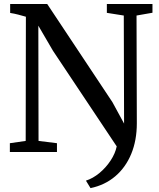

<svg xmlns="http://www.w3.org/2000/svg" viewBox="-20 -763 799 964"><path d="M109 -55.5 110 -679Q93 -684 72 -689.5Q51 -695 31 -698V-743H217L544.5 -250L603 -142.5L601.5 -685L516.5 -698.5V-743H745.5V-699L665.5 -685L667 -144Q667 -58.5 639 9.5Q611 77.5 558.8 122Q506.5 166.5 434.5 181.5L411.5 144Q447 132.5 479.5 105.5Q512 78.5 535.2 43.2Q558.5 8 566 -28L246 -508L172.5 -634L173.5 -55.5L266 -44V0H29.5V-44Z"/></svg>

Font: Merriweather Text
Style: Regular
Weight: 400
Designer: Eben Sorkin
Foundry: Eben Sorkin
Version: Version 2.100; ttfautohint (v1.7.19-72a1) -l 8 -r 50 -G 200 